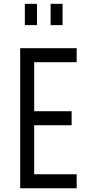

<svg xmlns="http://www.w3.org/2000/svg" viewBox="-20 -1008 472 1028"><path d="M390.5 -750V-675H163V-412.5H363.5V-337.5H163V-75H390.5V0H88V-750ZM113 -873.5V-987.5H178V-873.5ZM251 -873.5V-987.5H315V-873.5Z"/></svg>

Font: Mohave
Style: Regular
Weight: 400
Designer: Gumpita Rahayu
Foundry: Tokotype
Version: Version 2.003; ttfautohint (v1.8.3)